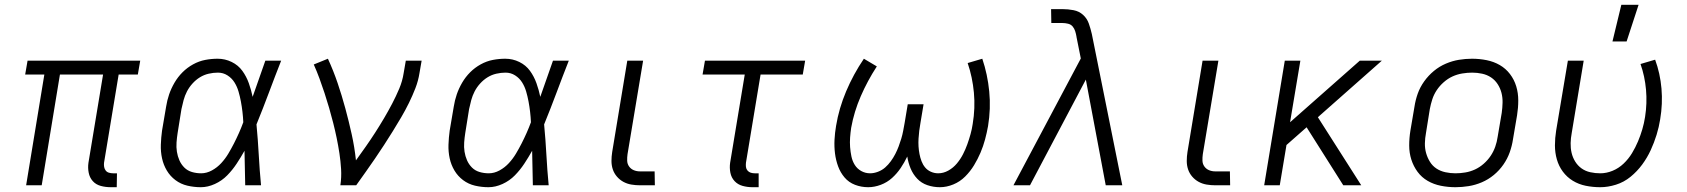

<svg xmlns="http://www.w3.org/2000/svg" viewBox="-20 -773 7040 801"><path d="M442 8Q420 8 400 2.5Q380 -3 367 -17.5Q354 -32 350 -52.5Q346 -73 349 -94L410 -462H230L154 0H89L165 -462H85L95 -520H565L555 -462H475L414 -94Q413 -85 414.5 -76.5Q416 -68 421 -61.5Q426 -55 434.5 -52.5Q443 -50 452 -50H468L467 8Z M818 8Q789 8 761.5 1.5Q734 -5 712 -21.5Q690 -38 676 -61.5Q662 -85 656 -112.5Q650 -140 651 -169.5Q652 -199 656 -228L673 -328Q677 -354 685.5 -379Q694 -404 708 -428Q722 -452 741.5 -471.5Q761 -491 785.5 -504.5Q810 -518 836 -523Q862 -528 888 -528Q919 -528 946.5 -514.5Q974 -501 991 -477.5Q1008 -454 1018 -426Q1028 -398 1034 -369Q1047 -407 1060.5 -444.5Q1074 -482 1087 -520H1153Q1127 -454 1102 -387Q1077 -320 1050 -254Q1056 -191 1059.5 -127Q1063 -63 1069 0H1003Q1002 -36 1001.5 -72Q1001 -108 1000 -144Q985 -117 967.5 -90.5Q950 -64 928 -41.5Q906 -19 876.5 -5.5Q847 8 818 8ZM819 -50Q842 -50 864 -62Q886 -74 903 -92.5Q920 -111 932.5 -132Q945 -153 956 -174.5Q967 -196 977 -218.5Q987 -241 995 -263Q994 -285 991.5 -306.5Q989 -328 985 -349.5Q981 -371 975 -391.5Q969 -412 958 -429.5Q947 -447 929 -458.5Q911 -470 889 -470Q870 -470 850.5 -465.5Q831 -461 814 -450.5Q797 -440 783 -424.5Q769 -409 760 -391.5Q751 -374 746 -355.5Q741 -337 737 -318L721 -218Q718 -199 716.5 -179Q715 -159 718 -140Q721 -121 728.5 -104Q736 -87 749 -74Q762 -61 780.5 -55.5Q799 -50 819 -50Z M1400 0Q1405 -34 1403 -67.5Q1401 -101 1396 -133.5Q1391 -166 1384.5 -197.5Q1378 -229 1370 -260.5Q1362 -292 1353 -323Q1344 -354 1334 -384.5Q1324 -415 1313 -445Q1302 -475 1289 -504L1348 -528Q1371 -478 1388.5 -426.5Q1406 -375 1420.5 -321.5Q1435 -268 1447 -214Q1459 -160 1465 -104Q1486 -133 1506 -161.5Q1526 -190 1545 -219.5Q1564 -249 1582 -279.5Q1600 -310 1616 -340.5Q1632 -371 1645.5 -403Q1659 -435 1664 -468L1673 -520H1739L1730 -468Q1725 -436 1713 -405Q1701 -374 1686 -343.5Q1671 -313 1654 -284Q1637 -255 1619 -226Q1601 -197 1582.5 -168.5Q1564 -140 1544.5 -111.5Q1525 -83 1505.5 -55.5Q1486 -28 1466 0Z M2018 8Q1989 8 1961.5 1.5Q1934 -5 1912 -21.5Q1890 -38 1876 -61.5Q1862 -85 1856 -112.5Q1850 -140 1851 -169.5Q1852 -199 1856 -228L1873 -328Q1877 -354 1885.5 -379Q1894 -404 1908 -428Q1922 -452 1941.5 -471.5Q1961 -491 1985.5 -504.5Q2010 -518 2036 -523Q2062 -528 2088 -528Q2119 -528 2146.5 -514.5Q2174 -501 2191 -477.5Q2208 -454 2218 -426Q2228 -398 2234 -369Q2247 -407 2260.5 -444.5Q2274 -482 2287 -520H2353Q2327 -454 2302 -387Q2277 -320 2250 -254Q2256 -191 2259.5 -127Q2263 -63 2269 0H2203Q2202 -36 2201.5 -72Q2201 -108 2200 -144Q2185 -117 2167.5 -90.5Q2150 -64 2128 -41.5Q2106 -19 2076.5 -5.5Q2047 8 2018 8ZM2019 -50Q2042 -50 2064 -62Q2086 -74 2103 -92.5Q2120 -111 2132.5 -132Q2145 -153 2156 -174.5Q2167 -196 2177 -218.5Q2187 -241 2195 -263Q2194 -285 2191.5 -306.5Q2189 -328 2185 -349.5Q2181 -371 2175 -391.5Q2169 -412 2158 -429.5Q2147 -447 2129 -458.5Q2111 -470 2089 -470Q2070 -470 2050.5 -465.5Q2031 -461 2014 -450.5Q1997 -440 1983 -424.5Q1969 -409 1960 -391.5Q1951 -374 1946 -355.5Q1941 -337 1937 -318L1921 -218Q1918 -199 1916.5 -179Q1915 -159 1918 -140Q1921 -121 1928.5 -104Q1936 -87 1949 -74Q1962 -61 1980.5 -55.5Q1999 -50 2019 -50Z M2712 0H2650Q2632 0 2614 -3Q2596 -6 2580.5 -14.5Q2565 -23 2553.5 -36.5Q2542 -50 2536.5 -66.5Q2531 -83 2531 -101.5Q2531 -120 2534 -139L2597 -520H2663L2598 -130Q2596 -116 2596.5 -102.5Q2597 -89 2604.5 -78.5Q2612 -68 2624 -63Q2636 -58 2650 -58H2711Z M3145 8H3119Q3098 8 3078 2.5Q3058 -3 3044.5 -17.5Q3031 -32 3027 -52.5Q3023 -73 3026 -94L3087 -462H2911L2921 -520H3339L3329 -462H3153L3092 -94Q3091 -85 3092 -76.5Q3093 -68 3098.5 -61.5Q3104 -55 3112 -52.5Q3120 -50 3129 -50H3145Z M3602 8Q3573 8 3547 -2Q3521 -12 3503.5 -32.5Q3486 -53 3476.5 -79Q3467 -105 3463.5 -133Q3460 -161 3461.5 -190Q3463 -219 3468 -248Q3480 -321 3510 -392Q3540 -463 3584 -528L3638 -496Q3599 -436 3571 -371.5Q3543 -307 3531 -240Q3528 -220 3526.5 -199.5Q3525 -179 3526.5 -159.5Q3528 -140 3532 -120.5Q3536 -101 3546 -85Q3556 -69 3573 -59.5Q3590 -50 3610 -50Q3626 -50 3643 -56.5Q3660 -63 3673 -74.5Q3686 -86 3696.5 -100.5Q3707 -115 3715 -130.5Q3723 -146 3729 -162Q3735 -178 3740 -194.5Q3745 -211 3748 -227.5Q3751 -244 3754 -260L3767 -338H3833L3820 -260Q3817 -244 3815 -227.5Q3813 -211 3812 -194.5Q3811 -178 3812 -162Q3813 -146 3816 -130.5Q3819 -115 3824.5 -100.5Q3830 -86 3839.5 -74.5Q3849 -63 3863.5 -56.5Q3878 -50 3894 -50Q3916 -50 3936.5 -61.5Q3957 -73 3972 -91Q3987 -109 3997.5 -129.5Q4008 -150 4015.5 -171Q4023 -192 4029 -213.5Q4035 -235 4038 -256Q4049 -322 4043 -386.5Q4037 -451 4017 -510L4078 -528Q4100 -463 4107 -391.5Q4114 -320 4102 -247Q4097 -219 4089.5 -191Q4082 -163 4070.5 -136Q4059 -109 4043.5 -83.5Q4028 -58 4006.5 -36.5Q3985 -15 3957 -3.5Q3929 8 3901 8Q3874 8 3849 -0.5Q3824 -9 3806.5 -27.5Q3789 -46 3779 -70Q3769 -94 3765 -120Q3753 -95 3737.5 -72Q3722 -49 3701.5 -30.5Q3681 -12 3654.5 -2Q3628 8 3602 8Z M4208 0 4489 -529 4471 -619V-620Q4469 -632 4465.5 -643Q4462 -654 4455 -662.5Q4448 -671 4436 -674Q4424 -677 4412 -677H4366L4365 -735H4412Q4436 -735 4459 -730.5Q4482 -726 4498.5 -711Q4515 -696 4522.5 -674.5Q4530 -653 4535 -631L4662 0H4593L4510 -441L4277 0Z M5112 0H5050Q5032 0 5014 -3Q4996 -6 4980.5 -14.5Q4965 -23 4953.5 -36.5Q4942 -50 4936.5 -66.5Q4931 -83 4931 -101.5Q4931 -120 4934 -139L4997 -520H5063L4998 -130Q4996 -116 4996.5 -102.5Q4997 -89 5004.5 -78.5Q5012 -68 5024 -63Q5036 -58 5050 -58H5111Z M5584 0 5431 -242 5347 -168 5319 0H5254L5340 -520H5405L5362 -263L5653 -520H5745L5478 -284L5659 0Z M6052 8Q6021 8 5991 2Q5961 -4 5936 -18.5Q5911 -33 5894 -56Q5877 -79 5868 -107Q5859 -135 5859 -166Q5859 -197 5864 -228L5881 -328Q5885 -355 5894.5 -382Q5904 -409 5921.5 -433.5Q5939 -458 5962 -477Q5985 -496 6012 -507.5Q6039 -519 6066.5 -523.5Q6094 -528 6121 -528Q6152 -528 6182 -522Q6212 -516 6237 -501.5Q6262 -487 6279.5 -464Q6297 -441 6305.5 -413Q6314 -385 6314 -354Q6314 -323 6309 -292L6292 -192Q6288 -165 6278.5 -138Q6269 -111 6252 -86.5Q6235 -62 6212 -43Q6189 -24 6162 -12.5Q6135 -1 6107 3.5Q6079 8 6052 8ZM6052 -50Q6072 -50 6093 -53.5Q6114 -57 6133.5 -66Q6153 -75 6170 -90Q6187 -105 6199 -123Q6211 -141 6218 -161Q6225 -181 6228 -202L6245 -302Q6248 -323 6248.5 -344.5Q6249 -366 6244 -385.5Q6239 -405 6228 -422Q6217 -439 6200.5 -450Q6184 -461 6163.5 -465.5Q6143 -470 6122 -470Q6102 -470 6080.5 -466.5Q6059 -463 6039.5 -454Q6020 -445 6003 -430Q5986 -415 5974 -397Q5962 -379 5955.5 -359Q5949 -339 5945 -318L5929 -218Q5925 -197 5924.5 -175.5Q5924 -154 5929.5 -134.5Q5935 -115 5945.5 -98Q5956 -81 5972.5 -70Q5989 -59 6010 -54.5Q6031 -50 6052 -50Z M6656 8Q6625 8 6595.5 2Q6566 -4 6541.5 -19Q6517 -34 6500 -57Q6483 -80 6475 -108Q6467 -136 6467 -166.5Q6467 -197 6472 -228L6521 -520H6587L6537 -218Q6533 -197 6532.5 -176Q6532 -155 6536.5 -135.5Q6541 -116 6551.5 -99Q6562 -82 6578 -70.5Q6594 -59 6614.5 -54.5Q6635 -50 6656 -50Q6682 -50 6707.5 -60.5Q6733 -71 6753.5 -90.5Q6774 -110 6788.5 -134Q6803 -158 6813.5 -183Q6824 -208 6831.5 -233.5Q6839 -259 6843 -285Q6852 -342 6847 -398.5Q6842 -455 6824 -506L6885 -524Q6906 -467 6911.5 -403.5Q6917 -340 6906 -275Q6901 -243 6891 -210.5Q6881 -178 6866.5 -146.5Q6852 -115 6831 -86.5Q6810 -58 6782.5 -35.5Q6755 -13 6721.5 -2.5Q6688 8 6656 8ZM6707 -600 6744 -753H6816L6766 -600Z"/></svg>

Font: Iosevka Aile Light Oblique
Style: Regular
Weight: 300
Italic angle: -9°
Designer: Belleve Invis
Foundry: Belleve Invis
Version: Version 31.1.0; ttfautohint (v1.8.4)